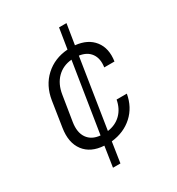

<svg xmlns="http://www.w3.org/2000/svg" viewBox="-195 -812 989 1073"><g transform="rotate(-30 300.0 -275.0)"><path d="M218 140 238 9Q153 4 112 -50.5Q71 -105 85 -194L110 -356Q124 -445 183 -499Q242 -553 328 -559L349 -690H397L376 -559Q455 -551 494.5 -500.5Q534 -450 522 -370H456Q464 -424 440 -457.5Q416 -491 366 -498L296 -52Q348 -59 382 -92.5Q416 -126 426 -180H492Q478 -100 423 -50Q368 0 286 9L266 140ZM151 -194Q141 -131 167 -93.5Q193 -56 248 -51L319 -499Q262 -494 224.5 -456.5Q187 -419 177 -356Z"/></g></svg>

Font: NKDuy Mono ExtraLight
Style: Italic
Weight: 200
Italic angle: -9°
Monospace: yes
Designer: NKDuy
Foundry: NKDuy
Version: Version 2.251; ttfautohint (v1.8.4.7-5d5b)